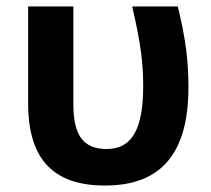

<svg xmlns="http://www.w3.org/2000/svg" viewBox="-20 -565 654 594"><path d="M305 9C479 9 563 -91 563 -295C563 -374 555 -444 530 -545H389C415 -433 423 -371 423 -299C423 -170 391 -104 310 -104C238 -104 207 -146 207 -242V-545H67V-246C67 -73 144 9 305 9Z"/></svg>

Font: Kathrein 75 Bold
Style: Regular
Weight: 700
Designer: Lazydogs Typefoundry, based on Open Sans by Ascender Corporation
Foundry: Lazydogs Typefoundry
Version: Version 1.003;PS 001.003;hotconv 1.0.88;makeotf.lib2.5.64775